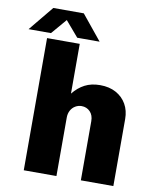

<svg xmlns="http://www.w3.org/2000/svg" viewBox="-145 -958 838 1030"><g transform="rotate(10 274.0 -442.5)"><path d="M56 0V-720H234V-449Q262 -484 297.5 -502.5Q333 -521 381 -521Q431 -521 467.5 -501Q504 -481 524 -446Q544 -411 544 -365V0H367V-322Q367 -355 348.5 -374Q330 -393 302 -393Q284 -393 268 -383.5Q252 -374 243 -357Q234 -340 234 -319V0ZM-50 -750 61 -885H227L337 -750H215L127 -853H160L72 -750Z"/></g></svg>

Font: Chivo Medium ExtraBold
Style: Regular
Weight: 800
Version: Version 2.002